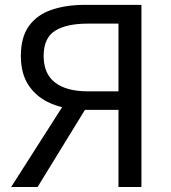

<svg xmlns="http://www.w3.org/2000/svg" viewBox="-20 -753 690 773"><path d="M457 0V-310.8H305.7Q238.7 -313.6 183.8 -337Q129 -360.4 96.5 -407.5Q64 -454.7 64 -527.7Q64 -603.7 96.8 -648.8Q129.6 -693.9 187.9 -713.6Q246.2 -733.4 320.3 -733.4H549.4V0ZM333.7 -385.3H457V-657.9H333.7Q247.7 -657.9 201.7 -629.1Q155.7 -600.2 155.7 -527.7Q155.7 -456.2 201.7 -420.7Q247.7 -385.3 333.7 -385.3ZM24.8 0 264.4 -375.3 337.2 -335.4 131.2 0Z"/></svg>

Font: Noto Sans TC
Style: Regular
Weight: 100
Designer: Ryoko NISHIZUKA 西塚涼子 (kana, bopomofo & ideographs); Paul D. Hunt (Latin, Greek & Cyrillic); Sandoll Communications 산돌커뮤니
Foundry: Adobe
Version: Version 2.004;hotconv 1.0.118;makeotfexe 2.5.65603